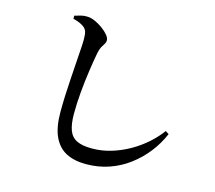

<svg xmlns="http://www.w3.org/2000/svg" viewBox="-113 -909 1226 1094"><g transform="rotate(15 500.0 -362.0)"><path d="M480 45Q411 45 363 20Q315 -5 289.5 -60Q264 -115 264 -205Q264 -249 266 -299.5Q268 -350 271.5 -401Q275 -452 278 -498.5Q281 -545 283.5 -581Q286 -617 286 -637Q286 -669 281 -684Q276 -699 263 -709Q251 -718 236 -724.5Q221 -731 198 -737V-755Q218 -761 236 -765.5Q254 -770 271 -769Q293 -769 317.5 -758Q342 -747 364 -731Q386 -715 400 -698Q414 -681 414 -667Q414 -655 407 -644.5Q400 -634 392.5 -620.5Q385 -607 380 -582Q371 -534 362 -472Q353 -410 347 -343.5Q341 -277 341 -214Q341 -155 354.5 -118.5Q368 -82 400.5 -66Q433 -50 490 -50Q549 -50 604.5 -67Q660 -84 710 -112.5Q760 -141 801.5 -178Q843 -215 872 -255L892 -242Q866 -181 825.5 -129.5Q785 -78 732.5 -38.5Q680 1 616.5 23Q553 45 480 45Z"/></g></svg>

Font: Noto Serif KR SemiBold
Style: Regular
Weight: 600
Designer: Ryoko NISHIZUKA 西塚涼子 (kana & ideographs); Frank Grießhammer (Latin, Greek & Cyrillic); Wenlong ZHANG 张文龙 (bopomofo); San
Foundry: Adobe
Version: Version 2.003-H1;hotconv 1.1.1;makeotfexe 2.6.0